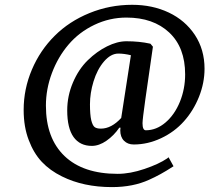

<svg xmlns="http://www.w3.org/2000/svg" viewBox="-20 -637 864 792"><path d="M520 -409.2Q491.7 -416 468.3 -416Q437 -416 408.9 -383.3Q380.9 -350.6 365.7 -300.8Q351.1 -252.9 351.1 -207Q351.1 -164.1 356.4 -141.1Q361.8 -119.6 370.1 -113Q378.4 -106.4 396 -106.4Q439.5 -106.4 480 -150.4ZM738.8 -136.7Q699.7 -92.8 644.5 -66.9Q589.4 -41 531.7 -41Q506.8 -41 491.5 -56.4Q476.1 -71.8 476.1 -99.6Q476.1 -102.5 476.6 -105Q477.1 -107.4 477.1 -110.4H472.2Q450.2 -78.1 419.4 -56.6Q388.7 -35.2 358.9 -35.2Q309.6 -35.2 283.4 -71.8Q257.3 -108.4 257.3 -181.6Q257.3 -241.2 280.8 -296.4Q304.2 -351.6 342.3 -388.7Q379.4 -424.8 421.6 -445.8Q463.9 -466.8 501.5 -466.8Q554.7 -466.8 599.1 -457L601.1 -456.1L610.8 -444.3L579.6 -227.5Q567.9 -144 567.9 -128.9Q567.9 -99.6 581.5 -99.6Q625 -99.6 662.6 -131.6Q700.2 -163.6 722.2 -217.3Q743.7 -270.5 743.7 -330.1Q743.7 -441.4 678 -502.9Q612.3 -564.5 501.5 -564.5Q432.1 -564.5 369.1 -534.4Q306.2 -504.4 262.2 -452.6Q218.8 -401.4 194.1 -335.4Q169.4 -269.5 169.4 -201.2Q169.4 -66.9 246.1 6.6Q322.8 80.1 465.3 80.1Q516.6 80.1 576.2 59.8Q635.7 39.6 669.4 16.6L675.3 11.7L695.8 48.8L690.9 51.8Q641.6 84 595.2 104.5Q528.8 134.8 441.9 134.8Q324.2 134.8 235.8 90.8Q186 66.4 152.3 30.5Q118.7 -5.4 98.6 -59.1Q77.6 -113.3 77.6 -183.6Q77.6 -270 111.6 -349.9Q145.5 -429.7 205.6 -489.3Q265.1 -548.8 348.9 -583Q432.6 -617.2 524.9 -617.2Q608.9 -617.2 676.3 -585.2Q743.7 -553.2 783.7 -493.2Q823.7 -432.6 823.7 -353.5Q823.7 -294.9 800.8 -237.5Q777.8 -180.2 738.8 -136.7Z"/></svg>

Font: Neuton
Style: Italic
Weight: 400
Italic angle: -9°
Designer: Brian M Zick
Version: Version 1.32